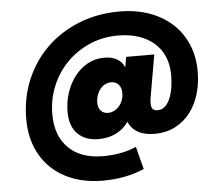

<svg xmlns="http://www.w3.org/2000/svg" viewBox="-59 -745 1223 1048"><g transform="rotate(-5 552.0 -221.0)"><path d="M766 5Q711 5 675 -15.5Q639 -36 624 -74Q598 -35 555.5 -14Q513 7 460 7Q386 7 344.5 -35.5Q303 -78 303 -156Q303 -210 319.5 -260Q336 -310 365.5 -348.5Q395 -387 436.5 -410Q478 -433 528 -433Q571 -433 598.5 -416.5Q626 -400 638 -371L648 -427H802L761 -191Q756 -159 762 -140.5Q768 -122 794 -122Q818 -122 835 -138Q852 -154 863 -180.5Q874 -207 879 -240Q884 -273 884 -308Q884 -363 865.5 -407Q847 -451 812 -482Q777 -513 727 -530Q677 -547 614 -547Q529 -547 457 -515.5Q385 -484 332 -430Q279 -376 249 -303.5Q219 -231 219 -149Q219 -32 286.5 35Q354 102 477 102Q528 102 574 93Q620 84 658 67L690 191Q640 213 583 224Q526 235 464 235Q375 235 303.5 209Q232 183 181 134.5Q130 86 102.5 17.5Q75 -51 75 -135Q75 -253 117.5 -352.5Q160 -452 234.5 -524Q309 -596 411 -636.5Q513 -677 632 -677Q723 -677 796.5 -650.5Q870 -624 922 -576Q974 -528 1002 -461.5Q1030 -395 1030 -314Q1030 -249 1013 -191.5Q996 -134 962.5 -90Q929 -46 879.5 -20.5Q830 5 766 5ZM610 -232Q610 -261 595 -278.5Q580 -296 554 -296Q536 -296 520.5 -288Q505 -280 493.5 -265.5Q482 -251 475.5 -232Q469 -213 469 -192Q469 -164 483.5 -147.5Q498 -131 524 -131Q541 -131 556.5 -139Q572 -147 584 -160.5Q596 -174 603 -192.5Q610 -211 610 -232Z"/></g></svg>

Font: SVN-Poppins ExtraBold
Style: Regular
Weight: 800
Designer: Ninad Kale (Devanagari), Jonny Pinhorn (Latin)
Foundry: Indian Type Foundry
Version: Version 3.002 2017; ttfautohint (v1.8.3)